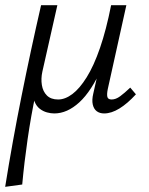

<svg xmlns="http://www.w3.org/2000/svg" viewBox="-30 -434 575 743"><path d="M-10 289Q18 114 53.5 -63Q89 -240 129 -414H192L134 -157Q128 -130 132 -105Q136 -80 151.5 -64.5Q167 -49 195 -49Q222 -49 250 -70Q278 -91 305.5 -135Q333 -179 357 -248.5Q381 -318 400 -414H437Q407 -267 365.5 -174Q324 -81 277 -38Q230 5 180 5Q167 5 152 1Q137 -3 124 -13Q111 -23 104 -40.5Q97 -58 100 -84L108 -71Q90 14 77 103.5Q64 193 56 280ZM373 5Q356 5 344.5 -3.5Q333 -12 329 -29.5Q325 -47 331 -72L408 -414H459L387 -89Q383 -69 385.5 -59Q388 -49 402 -49Q418 -49 435 -61.5Q452 -74 474 -95L496 -69Q463 -33 432 -14Q401 5 373 5Z"/></svg>

Font: Ysabeau Office
Style: Italic
Weight: 400
Italic angle: -12°
Designer: Christian Thalmann (Catharsis Fonts)
Version: Version 2.001;gftools[0.9.30]; featfreeze: tnum,lnum,ss02